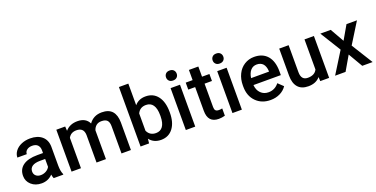

<svg xmlns="http://www.w3.org/2000/svg" viewBox="-23 -1507 4458 2275"><g transform="rotate(-20 2206.5 -370.0)"><path d="M376.5 0H497.6V-8.3C484.4 -36.6 477.5 -74.7 477.5 -122.1V-360.4C476.6 -416.5 457.5 -460.4 420.9 -491.7C384.3 -522.5 335 -538.1 272.9 -538.1C232.4 -538.1 195.3 -530.8 162.6 -516.6C129.4 -502.4 103 -482.4 84 -457.5C64.9 -432.1 55.2 -404.8 55.2 -376H173.8C173.8 -397 182.6 -414.1 199.7 -427.7C216.8 -440.9 239.3 -447.8 266.1 -447.8C297.4 -447.8 320.8 -439.5 335.9 -423.3C351.1 -406.7 358.9 -384.8 358.9 -357.4V-322.8H286.1C208.5 -322.8 148.4 -307.6 106.9 -277.8C64.9 -247.6 43.9 -204.1 43.9 -147.9C43.9 -103.5 60.5 -65.9 94.2 -35.6C127.9 -5.4 170.9 9.8 224.1 9.8C278.8 9.8 325.2 -9.8 362.8 -49.3C366.7 -26.4 371.1 -10.3 376.5 0ZM246.1 -85.4C220.7 -85.4 200.7 -92.3 185.5 -106C170.4 -119.1 162.6 -137.2 162.6 -160.2C162.6 -188 173.8 -210 195.8 -225.1C217.8 -240.2 251 -248 294.9 -248H358.9V-148.4C348.6 -129.4 333 -113.8 312.5 -102.5C291.5 -91.3 269.5 -85.4 246.1 -85.4Z M713.4 -528.3H601.6V0H720.2V-382.8C740.2 -421.4 773.9 -440.9 821.3 -440.9C883.3 -440.9 915 -409.7 916.5 -347.7V0H1035.2L1034.7 -362.3C1041.5 -385.7 1053.7 -404.8 1070.8 -419.4C1087.9 -433.6 1109.9 -440.9 1136.7 -440.9C1170.4 -440.9 1194.8 -433.1 1209.5 -417.5C1224.1 -401.9 1231.4 -377.4 1231.4 -343.8V0H1350.1V-347.2C1349.6 -410.2 1335 -457.5 1306.6 -489.7C1277.8 -522 1234.4 -538.1 1176.3 -538.1C1106.4 -538.1 1052.7 -511.2 1014.2 -457C988.3 -511.2 939.9 -538.1 869.1 -538.1C804.7 -538.1 753.9 -516.6 716.8 -473.1Z M1935.5 -258.8V-265.6C1935.5 -351.6 1917 -418.5 1880.4 -466.3C1843.8 -514.2 1793 -538.1 1728.5 -538.1C1670.4 -538.1 1624.5 -518.1 1590.3 -477.5V-750H1471.7V0H1579.1L1585 -57.1C1619.6 -12.7 1667.5 9.8 1729.5 9.8C1793.5 9.8 1844.2 -14.6 1880.9 -63C1917.5 -111.3 1935.5 -176.8 1935.5 -258.8ZM1816.9 -269V-253.9C1816.4 -197.8 1805.7 -156.2 1785.6 -128.4C1765.6 -100.6 1736.8 -86.9 1699.7 -86.9C1647.9 -86.9 1611.3 -109.9 1590.3 -155.8V-373.5C1611.3 -418.5 1647.5 -440.9 1698.7 -440.9C1737.3 -440.9 1766.6 -426.8 1786.6 -397.9C1806.6 -369.1 1816.9 -326.2 1816.9 -269Z M2161.1 0V-528.3H2042.5V0ZM2035.2 -665.5C2035.2 -647.5 2041 -632.8 2052.7 -621.1C2064 -608.9 2080.6 -603 2102.1 -603C2123.5 -603 2140.1 -608.9 2151.9 -621.1C2163.6 -632.8 2169.4 -647.5 2169.4 -665.5C2169.4 -683.6 2163.6 -698.7 2151.9 -710.9C2140.1 -723.1 2123.5 -729 2102.1 -729C2080.6 -729 2064 -723.1 2052.7 -710.9C2041 -698.7 2035.2 -683.6 2035.2 -665.5Z M2439 -656.7H2320.3V-528.3H2233.4V-440.4H2320.3V-141.1C2320.3 -40.5 2365.7 9.8 2457 9.8C2481.9 9.8 2508.3 5.9 2535.2 -1.5V-93.3C2521 -89.8 2507.3 -88.4 2493.7 -88.4C2473.1 -88.4 2459 -92.8 2451.2 -102.1C2442.9 -110.8 2439 -125.5 2439 -145.5V-440.4H2532.2V-528.3H2439Z M2749 0V-528.3H2630.4V0ZM2623 -665.5C2623 -647.5 2628.9 -632.8 2640.6 -621.1C2651.9 -608.9 2668.5 -603 2689.9 -603C2711.4 -603 2728 -608.9 2739.7 -621.1C2751.5 -632.8 2757.3 -647.5 2757.3 -665.5C2757.3 -683.6 2751.5 -698.7 2739.7 -710.9C2728 -723.1 2711.4 -729 2689.9 -729C2668.5 -729 2651.9 -723.1 2640.6 -710.9C2628.9 -698.7 2623 -683.6 2623 -665.5Z M3110.8 9.8C3154.8 9.8 3194.3 1 3230 -16.6C3265.1 -33.7 3293.5 -58.1 3314.5 -89.8L3250.5 -150.9C3216.3 -106.9 3171.9 -85 3117.7 -85C3079.1 -85 3046.9 -97.7 3021.5 -123C2995.6 -148.4 2981 -183.1 2977.5 -226.6H3322.8V-274.4C3322.8 -358.4 3303.2 -423.3 3264.2 -469.2C3224.6 -515.1 3168.9 -538.1 3097.2 -538.1C3051.8 -538.1 3010.7 -526.4 2974.1 -503.4C2937.5 -480.5 2908.7 -448.2 2888.7 -406.7C2868.2 -365.2 2857.9 -317.9 2857.9 -265.1V-250.5C2857.9 -171.9 2881.3 -108.9 2928.2 -61.5C2974.6 -14.2 3035.6 9.8 3110.8 9.8ZM3096.7 -442.9C3129.4 -442.9 3155.3 -432.6 3173.8 -412.6C3192.4 -392.1 3203.1 -361.8 3205.6 -322.3V-313.5H2979.5C2984.9 -354 2998 -385.7 3018.1 -408.7C3038.1 -431.6 3064 -442.9 3096.7 -442.9Z M3734.9 -51.8 3737.8 0H3849.6V-528.3H3731V-148.9C3710.9 -107.4 3671.9 -86.9 3614.3 -86.9C3558.6 -86.9 3530.8 -120.6 3530.8 -187.5V-528.3H3412.1V-186C3412.1 -122.6 3426.8 -74.2 3456.5 -40.5C3485.8 -6.8 3529.3 9.8 3586.4 9.8C3650.4 9.8 3700.2 -10.7 3734.9 -51.8Z M4160.2 -354.5 4061.5 -528.3H3930.7L4091.8 -268.1L3924.8 0H4056.6L4161.6 -180.7L4267.1 0H4397.9L4231 -268.1L4392.6 -528.3H4260.7Z"/></g></svg>

Font: Shabnam FD Medium
Style: Regular
Weight: 500
Foundry: DejaVu fonts team - Redesigned by Saber Rastikerdar - Based on Vazir font
Version: Version 5.00;October 20, 2019;FontCreator 12.0.0.2547 64-bit